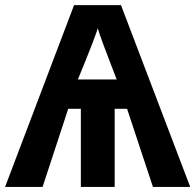

<svg xmlns="http://www.w3.org/2000/svg" viewBox="-20 -737 770 757"><path d="M287.1 -423.8H439.9Q374.5 -592.3 365.2 -626Q359.9 -600.6 287.1 -423.8ZM432.1 -308.1V0H298.8V-308.1H249L147.9 0H0L272 -716.8H457L730 0H583L481 -308.1Z"/></svg>

Font: NotoSans-Bold
Style: Bold
Weight: 700
Designer: Monotype Design team
Foundry: Monotype Imaging Inc.
Version: Version 1.04